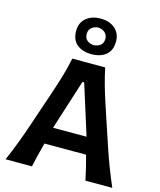

<svg xmlns="http://www.w3.org/2000/svg" viewBox="-153 -1207 1095 1314"><g transform="rotate(15 394.0 -549.5)"><path d="M14.2 0Q42 -63 68.6 -132.8Q95.2 -202.6 116.2 -265.6L207 -534.2Q231.4 -606.9 248.3 -665.8Q265.1 -724.6 277.3 -783.7H510.3Q522.9 -722.7 539.3 -664.3Q555.7 -606 579.6 -534.2L669.4 -264.6Q690.9 -199.7 717 -131.3Q743.2 -63 770.5 0H580.1Q571.8 -42 561 -86.2Q550.3 -130.4 538.6 -172.9H243.7Q219.7 -84.5 201.2 0ZM509.8 -292.5 397.9 -647.5H385.7L272.5 -292.5ZM394 -846.7Q331.1 -846.7 292.2 -878.7Q253.4 -910.6 253.4 -974.1Q253.4 -1032.2 292.5 -1065.4Q331.5 -1098.6 395 -1098.6Q458 -1098.6 497.1 -1064.7Q536.1 -1030.8 536.1 -974.1Q536.1 -909.7 497.1 -878.2Q458 -846.7 394 -846.7ZM394 -910.2Q424.3 -912.6 442.6 -927.7Q460.9 -942.9 460.9 -973.1Q460.9 -999.5 442.4 -1016.4Q423.8 -1033.2 395 -1035.2Q365.2 -1033.2 346.9 -1016.8Q328.6 -1000.5 328.6 -973.1Q328.6 -942.9 346.9 -927.7Q365.2 -912.6 394 -910.2Z"/></g></svg>

Font: Pinar-FD SemiBold
Style: Regular
Weight: 600
Designer: Amin Abedi
Version: Version 2.000